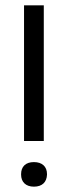

<svg xmlns="http://www.w3.org/2000/svg" viewBox="-20 -690 254 719"><path d="M59 -38V-36C59 -9 76 9 107 9C138 9 155 -8 156 -36V-38C156 -66 138 -83 107 -83C76 -83 59 -66 59 -38ZM70 -162H144V-670H70Z"/></svg>

Font: LT Wave Alt Light
Style: Regular
Weight: 300
Designer: Daniel Lyons
Version: Version 2.5 (Glyphs App)